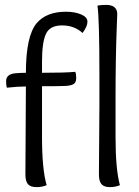

<svg xmlns="http://www.w3.org/2000/svg" viewBox="-20 -763 571 786"><path d="M84 -49 86 -409Q53 -409 8 -404Q5 -414 5 -431Q5 -459 42 -463Q64 -465 86 -465Q86 -615 130 -668Q170 -715 250 -715Q286 -715 312 -704Q338 -693 338 -674Q338 -655 318 -628Q284 -659 234 -659Q184 -659 168 -624Q152 -589 152 -512V-465Q249 -465 288 -469Q292 -461 292 -443.5Q292 -426 281.5 -419Q271 -412 243.5 -411Q216 -410 152 -410V-202Q152 -69 171 -5Q153 3 129 3Q105 3 94.5 -9Q84 -21 84 -49ZM385 -49 387 -335V-451Q387 -687 379 -740Q395 -743 414 -743Q460 -743 460 -705Q460 -701 458 -652Q453 -528 453 -358V-202Q453 -69 471 -5Q453 3 429.5 3Q406 3 395.5 -9Q385 -21 385 -49Z"/></svg>

Font: Overlock Mod
Style: Regular
Weight: 400
Designer: Dario Muhafara
Foundry: Dario Manuel Muhafara
Version: Version 1.001